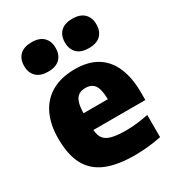

<svg xmlns="http://www.w3.org/2000/svg" viewBox="-192 -917 953 1042"><g transform="rotate(-30 284.5 -396.0)"><path d="M346.5 10.5Q236.5 10.5 166.5 -19.2Q96.5 -49 63.2 -112Q30 -175 30 -275Q30 -363.5 60.8 -427Q91.5 -490.5 151 -524Q210.5 -557.5 296.5 -557.5Q378.5 -557.5 433.5 -523.8Q488.5 -490 516.2 -425.2Q544 -360.5 544 -268.5V-221H138V-326.5H398L370 -317.5Q370 -363.5 362 -390.8Q354 -418 337 -429.2Q320 -440.5 294.5 -440.5Q268.5 -440.5 251.5 -429.2Q234.5 -418 226 -391Q217.5 -364 217.5 -318V-241Q217.5 -199.5 230.2 -175.2Q243 -151 276.8 -140.5Q310.5 -130 373.5 -130Q406 -130 441.8 -134.2Q477.5 -138.5 512.5 -145.5V-6.5Q467.5 2.5 427 6.5Q386.5 10.5 346.5 10.5ZM420.5 -617.5Q372.5 -617.5 347.2 -642Q322 -666.5 322 -709.5Q322 -752.5 347.2 -777Q372.5 -801.5 420.5 -801.5Q469 -801.5 494.2 -777Q519.5 -752.5 519.5 -709.5Q519.5 -666.5 494.2 -642Q469 -617.5 420.5 -617.5ZM165.5 -617.5Q117.5 -617.5 92 -642Q66.5 -666.5 66.5 -709.5Q66.5 -752.5 92 -777Q117.5 -801.5 165.5 -801.5Q213.5 -801.5 238.8 -777Q264 -752.5 264 -709.5Q264 -666.5 238.8 -642Q213.5 -617.5 165.5 -617.5Z"/></g></svg>

Font: Encode Sans Condensed Thin ExtraBold
Style: Regular
Weight: 800
Version: Version 3.002